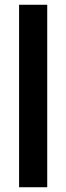

<svg xmlns="http://www.w3.org/2000/svg" viewBox="-20 -775 278 805"><path d="M60 -755H178V10H60Z"/></svg>

Font: BLUETTI 2.0 Medium
Style: Italic
Weight: 500
Designer: Stijn de Vries
Foundry: tokotype
Version: Version 2.005;October 31, 2023;FontCreator 14.0.0.2814 64-bi